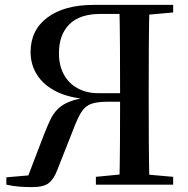

<svg xmlns="http://www.w3.org/2000/svg" viewBox="-20 -755 769 785"><path d="M6 0V-30L143 -42L89 -20L158 -200Q172 -236 184.5 -263Q197 -290 216 -309Q235 -328 266 -340Q297 -352 346 -358L345 -349Q264 -354 211 -380.5Q158 -407 131.5 -449Q105 -491 105 -542Q105 -632 174 -683.5Q243 -735 363 -735H532V-698H390Q306 -698 263.5 -655.5Q221 -613 221 -537Q221 -488 240.5 -451.5Q260 -415 296.5 -394.5Q333 -374 383 -374H531V-339H418Q376 -339 352 -330Q328 -321 312.5 -296.5Q297 -272 279 -224L215 -62Q201 -24 180 -7Q159 10 111 10Q82 10 58 8Q34 6 6 0ZM468 0Q470 -86 470.5 -172.5Q471 -259 471 -350V-367Q471 -474 470.5 -562.5Q470 -651 468 -735H591Q589 -650 588.5 -564.5Q588 -479 588 -393V-342Q588 -256 588.5 -170.5Q589 -85 591 0ZM372 0V-32L505 -45H542L688 -32V0ZM529 -691V-735H688V-704L542 -691Z"/></svg>

Font: Noto Serif TC SemiBold
Style: Regular
Weight: 600
Version: Version 2.002-H1;hotconv 1.1.0;makeotfexe 2.6.0